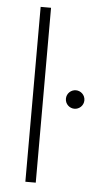

<svg xmlns="http://www.w3.org/2000/svg" viewBox="-54 -793 463 828"><g transform="rotate(5 177.5 -378.5)"><path d="M88 0H133V-757H88ZM231 -372C231 -349 250 -332 271 -332C292 -332 311 -349 311 -372C311 -395 292 -412 271 -412C250 -412 231 -395 231 -372Z"/></g></svg>

Font: Mluvka ExtraLight
Style: Regular
Weight: 200
Designer: Modified by Jiří Krblich, Original typeface by Gumpita Rahayu
Foundry: Gumpita Rahayu & Jiří Krblich
Version: Version 2.000;Glyphs 3.1.1 (3134)